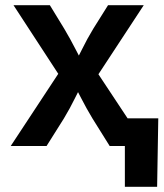

<svg xmlns="http://www.w3.org/2000/svg" viewBox="-20 -559 629 735"><path d="M21 0 232.9 -321.8 232.4 -231.4 31.7 -539.1H170.9L226.1 -448.7Q249.5 -409.2 268.6 -371.8Q287.6 -334.5 306.6 -298.8H256.3Q276.4 -334 294.7 -371.6Q313 -409.2 336.9 -448.7L393.6 -539.1H530.3L327.1 -229.5L327.6 -318.8L538.6 0H399.9L334 -105.5Q310.5 -144.5 291.7 -181.4Q272.9 -218.3 253.4 -252.9H303.2Q284.2 -218.3 266.1 -181.4Q248 -144.5 224.6 -105.5L158.2 0ZM458 156.2V0H418V-106H585.9L581.5 156.2Z"/></svg>

Font: Inter 18pt SemiBold
Style: Regular
Weight: 600
Designer: Rasmus Andersson
Foundry: rsms
Version: Version 4.001;git-66647c0bb